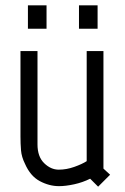

<svg xmlns="http://www.w3.org/2000/svg" viewBox="-20 -692 470 722"><path d="M74 -76Q61 -102 59 -127Q57 -152 57 -179V-500H121V-149Q121 -103 146 -78.5Q171 -54 201 -54Q230 -54 259.5 -64.5Q289 -75 306 -86V-500H369V-58L394 -35L349 10L319 -20Q291 -6 259 1Q227 8 202 8Q165 8 129.5 -11Q94 -30 74 -76ZM277 -584V-672H347V-584ZM85 -584V-672H155V-584Z"/></svg>

Font: Marvel
Style: Bold
Weight: 700
Designer: Carolina Trebol
Foundry: Carolina Trebol
Version: Version 1.001